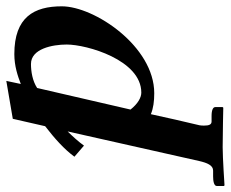

<svg xmlns="http://www.w3.org/2000/svg" viewBox="-112 -428 748 623"><g transform="rotate(-90 262.5 -116.0)"><path d="M430 -274C430 -209 380 -32 274 -32C258 -32 238 -43 219 -67L289 -370C312 -385 342 -390 367 -390C416 -390 430 -321 430 -274ZM165 -344C126 -314 90 -282 66 -249L102 -218C114 -235 133 -256 148 -271L52 156C46 182 38 201 21 201H2C-14 201 -29 204 -29 213V236L-27 238C-27 238 62 232 97 232C135 232 225 234 225 234L227 232V208C227 201 218 196 198 196H180C170 196 167 187 167 172C167 167 167 162 168 157C180 107 193 50 204 -1C223 7 246 10 272 10C424 10 554 -184 554 -290C554 -380 519 -444 399 -444C360 -444 328 -433 302 -423L312 -470L189 -449Z"/></g></svg>

Font: Linux Libertine O
Style: Bold Italic
Weight: 700
Italic angle: -11.5°
Designer: Philipp H. Poll
Foundry: Philipp H. Poll
Version: Version 4.1.0